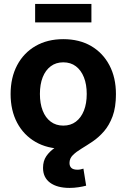

<svg xmlns="http://www.w3.org/2000/svg" viewBox="-20 -735 635 963"><path d="M297.4 11.2Q217.8 11.2 158.2 -23.2Q98.6 -57.6 65.9 -119.4Q33.2 -181.2 33.2 -263.2Q33.2 -345.7 65.9 -407.7Q98.6 -469.7 158.2 -504.2Q217.8 -538.6 297.4 -538.6Q377.9 -538.6 437 -504.2Q496.1 -469.7 528.8 -407.7Q561.5 -345.7 561.5 -263.2Q561.5 -181.2 528.8 -119.4Q496.1 -57.6 437 -23.2Q377.9 11.2 297.4 11.2ZM297.4 -105Q334.5 -105 360.6 -124.8Q386.7 -144.5 400.9 -180.2Q415 -215.8 415 -263.7Q415 -311.5 400.9 -347.2Q386.7 -382.8 360.6 -402.6Q334.5 -422.4 297.4 -422.4Q260.7 -422.4 234.4 -402.6Q208 -382.8 194.1 -347.4Q180.2 -312 180.2 -263.7Q180.2 -215.8 194.1 -180.2Q208 -144.5 234.4 -124.8Q260.7 -105 297.4 -105ZM329.1 207.5Q266.6 207.5 231.2 181.4Q195.8 155.3 195.8 106.9Q195.8 72.3 212.4 48.1Q229 23.9 256.8 5.1Q284.7 -13.7 317.9 -30.8Q351.1 -47.9 384.3 -67.4Q417.5 -86.9 445.3 -112.8Q473.1 -138.7 490 -175.3Q506.8 -211.9 506.8 -263.2H561.5Q561.5 -196.8 544.7 -151.6Q527.8 -106.4 501.5 -76.2Q475.1 -45.9 445.1 -25.6Q415 -5.4 388.7 10.5Q362.3 26.4 345.5 43Q328.6 59.6 328.6 82.5Q328.6 98.6 338.1 107.4Q347.7 116.2 368.7 116.2Q376.5 116.2 383.8 114.7Q391.1 113.3 398.4 110.8L412.1 196.3Q396 200.7 373.5 204.1Q351.1 207.5 329.1 207.5ZM438.5 -715.3V-622.6H156.2V-715.3Z"/></svg>

Font: Inter 24pt
Style: Bold
Weight: 700
Designer: Rasmus Andersson
Foundry: rsms
Version: Version 4.001;git-66647c0bb